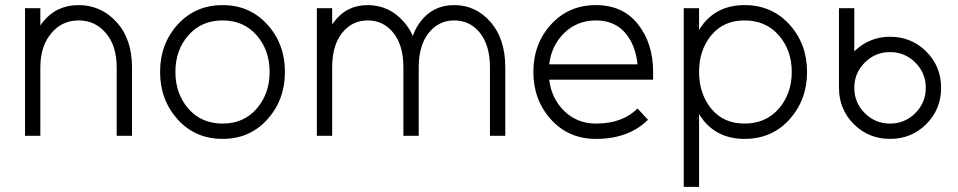

<svg xmlns="http://www.w3.org/2000/svg" viewBox="-20 -532 3753 752"><path d="M497 0V-268Q497 -379 437 -445Q376 -512 288 -512Q201 -512 148 -446Q146 -443 143 -439.5Q140 -436 138 -432V-500H78V0H138V-268Q138 -351 181 -402Q223 -452 288 -452Q353 -452 395 -402Q437 -353 437 -268V0Z M852 -512Q745 -512 676 -436Q607 -360 607 -250Q607 -141 676 -64Q745 12 852 12Q958 12 1027 -64Q1096 -141 1096 -250Q1096 -360 1027 -436Q958 -512 852 -512ZM852 -452Q934 -452 985 -394Q1036 -336 1036 -250Q1036 -165 985 -106Q934 -48 852 -48Q769 -48 718 -106Q667 -165 667 -250Q667 -336 718 -394Q769 -452 852 -452Z M1959 0V-268Q1959 -379 1902 -445Q1844 -512 1759 -512Q1675 -512 1626 -446Q1617 -434 1609.5 -420.5Q1602 -407 1597 -391Q1583 -422 1563 -445Q1505 -512 1420 -512Q1337 -512 1288 -446Q1287 -444 1285 -441.5Q1283 -439 1281 -437V-500H1221V0H1281V-268Q1281 -354 1320 -403Q1359 -452 1420 -452Q1482 -452 1521 -403Q1560 -354 1560 -268V0H1620V-268Q1620 -354 1659 -403Q1698 -452 1759 -452Q1821 -452 1860 -403Q1899 -354 1899 -268V0Z M2538 -220V-250Q2538 -363 2478 -438Q2419 -512 2314 -512Q2207 -512 2138 -436Q2069 -360 2069 -250Q2069 -141 2138 -64Q2207 12 2314 12Q2379 12 2430 -7Q2481 -26 2518 -63L2477 -107Q2448 -78 2407.5 -63Q2367 -48 2314 -48Q2241 -48 2190 -97Q2140 -146 2131 -220ZM2314 -452Q2386 -452 2428 -404Q2469 -357 2477 -280H2131Q2140 -354 2190 -403Q2241 -452 2314 -452Z M2718 -500V-415Q2722 -421 2726 -427Q2730 -433 2734 -438Q2793 -512 2896 -512Q3003 -512 3072 -436Q3141 -360 3141 -250Q3141 -141 3072 -64Q3003 12 2896 12Q2793 12 2734 -62Q2730 -67 2726 -73Q2722 -79 2718 -85V200H2658V-500ZM2896 -48Q2979 -48 3030 -106Q3081 -165 3081 -250Q3081 -336 3030 -394Q2979 -452 2896 -452Q2814 -452 2766 -394Q2718 -336 2718 -250Q2718 -165 2766 -106Q2814 -48 2896 -48Z M3466 -328Q3524 -328 3565 -287Q3606 -246 3606 -188Q3606 -130 3565 -89Q3524 -48 3466 -48Q3408 -48 3367 -89Q3326 -130 3326 -188Q3326 -246 3367 -287Q3408 -328 3466 -328ZM3466 -388Q3385 -388 3326 -331V-500H3266V-188Q3266 -104 3324 -46Q3382 12 3466 12Q3550 12 3608 -46Q3666 -104 3666 -188Q3666 -272 3608 -330Q3550 -388 3466 -388Z"/></svg>

Font: Unageo Variable
Style: Regular
Weight: 300
Designer: Richard Sepsi
Foundry: Richard Sepsi
Version: Version 2.200